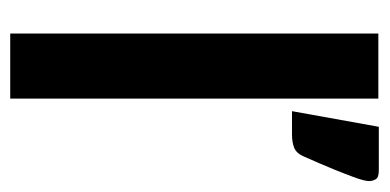

<svg xmlns="http://www.w3.org/2000/svg" viewBox="-208 -534 743 366"><g transform="rotate(90 163.0 -351.5)"><path d="M44.4 0ZM168.5 -701.7V0H44.4V-701.7ZM305.7 -702.6Q319.3 -702.6 322.5 -696.3Q325.7 -689.9 325.7 -684.6Q325.7 -680.2 324 -673.1Q322.3 -666 317.1 -652.1Q312 -638.2 303 -616Q293.9 -593.8 278.8 -559.6Q272.5 -545.4 262.2 -541.3Q252 -537.1 236.3 -537.1H192.4L222.2 -702.6Z"/></g></svg>

Font: Carlito
Style: Bold
Weight: 700
Designer: Lukasz Dziedzic
Foundry: tyPoland Lukasz Dziedzic
Version: Version 1.104